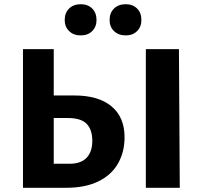

<svg xmlns="http://www.w3.org/2000/svg" viewBox="-20 -891 967 911"><path d="M89 0V-658H235V-114H310Q364 -114 391 -142.5Q418 -171 418 -223Q418 -275 391.5 -303Q365 -331 302 -331H202V-438H333Q447 -438 509 -386.5Q571 -335 571 -240Q571 -169 539.5 -114.5Q508 -60 446 -30Q384 0 294 0ZM672 0V-658H829L833 0ZM363 -723Q329 -723 308 -743.5Q287 -764 287 -796Q287 -830 308 -850.5Q329 -871 363 -871Q397 -871 417.5 -850.5Q438 -830 438 -796Q438 -764 417.5 -743.5Q397 -723 363 -723ZM577 -723Q542 -723 521 -743.5Q500 -764 500 -796Q500 -830 521 -850.5Q542 -871 577 -871Q610 -871 630.5 -850.5Q651 -830 651 -796Q651 -764 630.5 -743.5Q610 -723 577 -723Z"/></svg>

Font: Ysabeau Office ExtraBold
Style: Regular
Weight: 800
Designer: Christian Thalmann (Catharsis Fonts)
Version: Version 2.001;gftools[0.9.30]; featfreeze: tnum,lnum,ss02